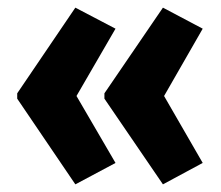

<svg xmlns="http://www.w3.org/2000/svg" viewBox="-20 -528 579 502"><path d="M25 -284 177 -508 282 -453 180 -277 282 -102 177 -46 25 -270ZM253 -284 406 -508 510 -453 409 -277 510 -102 406 -46 253 -270Z"/></svg>

Font: Noto Sans Lao Looped ExtraCondensed ExtraBold
Style: Regular
Weight: 800
Width: 2
Designer: Mark Frömberg, Ben Mitchell
Foundry: The Fontpad Ltd
Version: Version 1.002; ttfautohint (v1.8.4.7-5d5b)